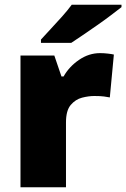

<svg xmlns="http://www.w3.org/2000/svg" viewBox="-20 -879 530 806"><path d="M400 -656Q416 -656 433 -654Q450 -652 458 -650L441 -470Q431 -472 416.5 -474Q402 -476 376 -476Q352 -476 324.5 -469Q297 -462 277 -438.5Q257 -415 257 -365V-93H66V-646H208L238 -558H247Q270 -599 311.5 -627.5Q353 -656 400 -656ZM490 -849Q472 -835 445 -814.5Q418 -794 387 -772.5Q356 -751 327.5 -731.5Q299 -712 279 -699H152V-713Q169 -732 193 -757.5Q217 -783 241 -810Q265 -837 281 -859H490Z"/></svg>

Font: Noto Sans Kannada UI Black
Style: Regular
Weight: 900
Designer: Jelle Bosma - Monotype Design Team
Foundry: Monotype Imaging Inc.
Version: Version 2.005; ttfautohint (v1.8.4.7-5d5b)